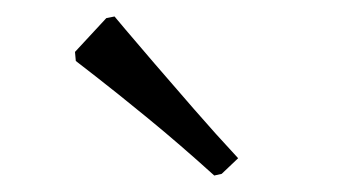

<svg xmlns="http://www.w3.org/2000/svg" viewBox="-20 -734 438 233"><path d="M240 -521Q198 -559 159.5 -590.5Q121 -622 96.5 -641Q72 -660 72 -660L71 -671L109 -712L119 -714Q119 -714 132 -698.5Q145 -683 167 -657.5Q189 -632 215.5 -601.5Q242 -571 269 -542L249 -523Z"/></svg>

Font: Alegreya
Style: Regular
Weight: 400
Designer: Juan Pablo del Peral
Foundry: Huerta Tipografica
Version: Version 2.009